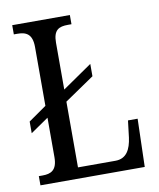

<svg xmlns="http://www.w3.org/2000/svg" viewBox="-81 -778 698 843"><g transform="rotate(-10 268.0 -357.0)"><path d="M31 0H496L502 -214H459L450 -139C443 -88 424 -49 374 -49H207V-342L339 -432V-487L207 -396V-605C207 -662 232 -673 272 -673H288V-714H31V-673H46C84 -673 113 -662 113 -602V-340L33 -284V-232L113 -287V-111C113 -52 84 -41 48 -41H31Z"/></g></svg>

Font: Noto Serif Khmer Condensed
Style: Regular
Weight: 400
Width: 3
Designer: Danh Hong and the Monotype Design Team
Foundry: Monotype Imaging Inc.
Version: Version 2.004